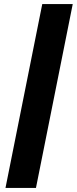

<svg xmlns="http://www.w3.org/2000/svg" viewBox="-20 -819 378 945"><path d="M338 -799 157 106H7L188 -799Z"/></svg>

Font: TypoPRO Montserrat Alternates
Style: Italic
Weight: 800
Italic angle: -11.3°
Designer: Julieta Ulanovsky
Foundry: Julieta Ulanovsky
Version: Version 6.001